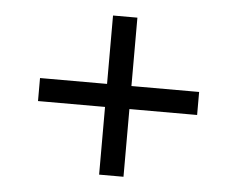

<svg xmlns="http://www.w3.org/2000/svg" viewBox="-41 -626 698 565"><g transform="rotate(5 308.0 -343.0)"><path d="M271 -108V-308H73V-376H271V-578H343V-376H543V-308H343V-108Z"/></g></svg>

Font: Overpass Mono Light
Style: Regular
Weight: 300
Monospace: yes
Designer: Delve Withrington, Dave Bailey
Foundry: Delve Fonts LLC
Version: Version 4.000